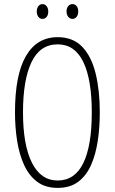

<svg xmlns="http://www.w3.org/2000/svg" viewBox="-20 -905 559 935"><path d="M466 -358Q466 -285 456 -218.5Q446 -152 423 -100.5Q400 -49 360.5 -19.5Q321 10 261 10Q200 10 160 -20.5Q120 -51 96.5 -103.5Q73 -156 63 -221.5Q53 -287 53 -358Q53 -541 106.5 -632.5Q160 -724 261 -724Q336 -724 381 -676.5Q426 -629 446 -546Q466 -463 466 -358ZM92 -358Q92 -199 135.5 -112.5Q179 -26 261 -26Q344 -26 385.5 -110.5Q427 -195 427 -358Q427 -518 385.5 -603.5Q344 -689 261 -689Q175 -689 133.5 -602.5Q92 -516 92 -358ZM159 -849Q159 -864 166.5 -874.5Q174 -885 187 -885Q199 -885 207 -875Q215 -865 215 -849Q215 -832 207 -822.5Q199 -813 187 -813Q174 -813 166.5 -823.5Q159 -834 159 -849ZM304 -850Q304 -865 312 -875Q320 -885 333 -885Q345 -885 353 -875.5Q361 -866 361 -850Q361 -833 353 -823Q345 -813 333 -813Q320 -813 312 -823.5Q304 -834 304 -850Z"/></svg>

Font: Noto Sans Arabic UI XCn XLt
Style: Regular
Weight: 200
Width: 2
Designer: Monotype Design Team, Nadine Chahine and Nizar Qandah
Foundry: Monotype Imaging Inc.
Version: Version 2.010; ttfautohint (v1.8.4.7-5d5b)